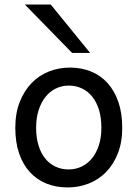

<svg xmlns="http://www.w3.org/2000/svg" viewBox="-20 -801 597 833"><path d="M136.7 -246.6Q136.7 -204.1 147 -170.4Q157.2 -136.7 176 -113.5Q194.8 -90.3 220.7 -78.1Q246.6 -65.9 278.3 -65.9Q307.6 -65.9 333.5 -78.1Q359.4 -90.3 378.7 -113.5Q397.9 -136.7 408.9 -170.4Q419.9 -204.1 419.9 -246.6Q419.9 -289.6 409.7 -323.5Q399.4 -357.4 380.6 -381.1Q361.8 -404.8 335.7 -417.2Q309.6 -429.7 278.3 -429.7Q248.5 -429.7 222.7 -417.2Q196.8 -404.8 177.7 -381.1Q158.7 -357.4 147.7 -323.5Q136.7 -289.6 136.7 -246.6ZM46.4 -246.6Q46.4 -309.6 65.4 -358.2Q84.5 -406.7 116.7 -440.2Q148.9 -473.6 191.9 -490.7Q234.9 -507.8 283.2 -507.8Q333.5 -507.8 375.2 -490.7Q417 -473.6 447 -440.2Q477.1 -406.7 493.7 -358.2Q510.3 -309.6 510.3 -246.6Q510.3 -183.6 491.2 -135.3Q472.2 -86.9 439.9 -54.2Q407.7 -21.5 364.7 -4.6Q321.8 12.2 273.4 12.2Q223.1 12.2 181.4 -4.6Q139.6 -21.5 109.6 -54.2Q79.6 -86.9 63 -135.3Q46.4 -183.6 46.4 -246.6ZM200.2 -781.2 371.1 -571.3H293L87.9 -781.2Z"/></svg>

Font: Andika New Basic
Style: Regular
Weight: 400
Designer: Victor Gaultney, Annie Olsen, Julie Remington, Don Collingsworth, Eric Hays
Foundry: SIL International
Version: Version 5.500